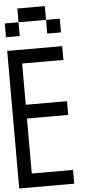

<svg xmlns="http://www.w3.org/2000/svg" viewBox="-68 -1205 553 1159"><g transform="rotate(-5 208.5 -625.5)"><path d="M0 -83.3V-916.7H333.3V-833.3H83.3V-583.3H333.3V-500H83.3V-166.7H333.3V-83.3ZM83.3 -1000H0V-1083.3H83.3ZM83.3 -1083.3V-1166.7H250V-1083.3ZM250 -1000V-1083.3H333.3V-1000Z"/></g></svg>

Font: Galmuri11 Condensed
Style: Regular
Weight: 400
Width: 3
Designer: Lee Minseo (quiple)
Version: Version 2.399;hotconv 1.1.1;makeotfexe 2.6.0 DEVELOPMENT